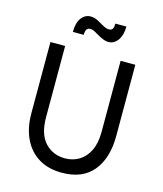

<svg xmlns="http://www.w3.org/2000/svg" viewBox="-131 -1001 943 1110"><g transform="rotate(15 340.0 -446.0)"><path d="M344 12Q263 12 205.5 -23Q148 -58 117 -122.5Q86 -187 86 -275V-701H174V-275Q174 -173 221 -123Q268 -73 340 -73Q386 -73 423.5 -95Q461 -117 483.5 -162Q506 -207 506 -275V-701H594V-275Q594 -142 531 -65Q468 12 344 12ZM290 -834Q275 -834 268 -823.5Q261 -813 261 -791H196Q196 -846 218 -875Q240 -904 273 -904Q296 -904 317.5 -892.5Q339 -881 358 -870Q377 -859 393 -859Q409 -859 415 -869.5Q421 -880 421 -901H487Q487 -850 465 -819Q443 -788 409 -788Q392 -788 375.5 -795Q359 -802 344 -811Q329 -820 315.5 -827Q302 -834 290 -834Z"/></g></svg>

Font: Inclusive Sans
Style: Regular
Weight: 400
Designer: Olivia King
Foundry: Olivia King
Version: Version 2.004